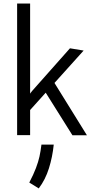

<svg xmlns="http://www.w3.org/2000/svg" viewBox="-20 -760 513 1080"><path d="M128.5 -158.2 129.5 -183.1Q133.5 -187.9 134.6 -190.7Q135.6 -193.6 135.9 -196.3Q139.3 -211.2 144.7 -224.1Q150.1 -236.9 162 -249.9L373.5 -488.3L450.4 -475.6L137.8 -128.2ZM76.3 -740.2H149.4V0H76.3ZM230.6 -249.1 281.9 -300.7 469 1H387.5ZM144.7 266.8Q168.5 221.6 182.1 185.6Q195.7 149.7 202.1 120.3Q208.6 90.9 213.1 53.5H282.3Q275.3 122.6 255.3 186.5Q235.4 250.4 198 299.8Z"/></svg>

Font: DavidDev Light
Style: Regular
Weight: 300
Designer: David.dev
Foundry: David.dev
Version: Version 1.001;FEAKit 1.0